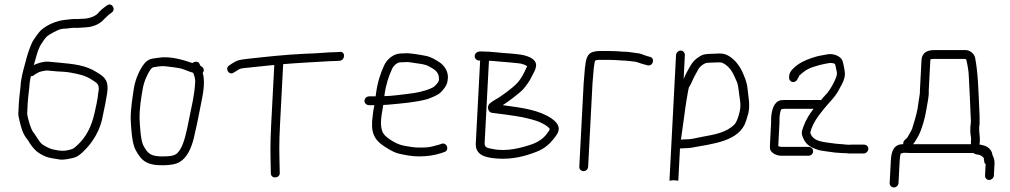

<svg xmlns="http://www.w3.org/2000/svg" viewBox="-20 -707 4457 847"><path d="M232.5 -392C244.9 -392 279 -389.3 289.3 -387C328.6 -379.8 354.2 -375.3 385.6 -355C411.5 -339.2 420.2 -333.2 413.6 -298C409.8 -261.6 403.8 -240.1 396.8 -207C383.3 -147.7 359.1 -100.8 320.5 -66C301 -47.5 297.6 -48.4 272.3 -43C248.9 -39.1 228.2 -45 208.6 -49C198.3 -51.6 172.1 -65.4 165.7 -71C149.8 -84.9 143.7 -101.8 130.2 -119C120.6 -130.5 116.2 -143.8 111.3 -158L103.7 -185C101 -196.3 99.7 -204 99.9 -208L102.2 -252C103.6 -278.4 109.6 -317.4 110.9 -342C112.4 -351.4 113.9 -362.6 116.4 -371C124.4 -369.7 131 -375.9 135.9 -380C143.1 -384 143.1 -384 150.3 -388C156.9 -391.2 178.2 -396 187.8 -396C201.2 -394.6 218.7 -393.3 232.5 -392ZM316.6 -584C331 -584 346.3 -585.8 359.7 -586.5C392.8 -588.3 422.1 -602.2 438.6 -622C444.9 -628 444.9 -628 452.3 -635C459 -642.3 464.7 -645.9 472.1 -651C494.3 -666.2 471.8 -699 451.8 -683C437.4 -673.1 422.1 -660.9 410.9 -647C397.7 -634.5 379.7 -628.1 357.8 -625C347.2 -625 332.1 -623 320.7 -623C305.5 -624.3 285.8 -621.3 272.5 -620C229.6 -616.7 184.5 -596.3 159 -572C148.3 -560.8 137.3 -544.4 128.9 -532C117.2 -515.1 104.6 -477.7 97.7 -453C88.4 -416 77.9 -385.5 72.1 -345C70.8 -319.6 64.6 -279.4 63.2 -252L60.9 -208C60.5 -200 62.2 -188.7 66.1 -174C74.4 -140.7 80.3 -117.5 98.9 -94C104.6 -87.3 108.3 -81.7 110 -77C126.8 -53 138 -38 167.2 -23C189.3 -11.7 197.7 -11 221.4 -7C233.3 -5 233.3 -5 245.2 -3C254.5 -2.3 265.2 -3 277.3 -5C310.8 -11.6 320.5 -12.8 347 -38C388.4 -77.3 423.7 -132.6 434.5 -201C441.7 -233.8 446.5 -257.8 452.4 -294C460.7 -348.5 445.1 -366.1 407.3 -388C358.8 -419.2 308.8 -424.4 236.6 -431C225.6 -432 225.6 -432 214.7 -433C207.4 -433.7 200.4 -434.3 193.8 -435C171.1 -436.6 144.3 -427.4 129 -420C135.7 -440.5 141 -464.1 148.4 -485C158.4 -509.9 161.2 -511.3 172.7 -529C184.7 -545.6 189.4 -550.1 211.5 -562C235.5 -574.3 244.3 -581 273.4 -581C285.1 -582.1 303.2 -585.7 316.6 -584Z M841.2 -347C837.8 -283 825.2 -238.8 813.3 -178C805.7 -139 794 -79.7 776.7 -51C760 -23.6 749.8 -18.2 704.9 -17C644 -15.4 632.3 -29.4 612.4 -65C600.5 -88.3 597.2 -150.3 595.7 -185C595.2 -230 602.5 -274.7 609.5 -314C614.6 -346.7 630.9 -382.2 645.1 -402C649.3 -406.7 652.8 -409.3 655.5 -410C669.4 -412.5 689.4 -416.3 706.7 -415C720.1 -414 767.9 -407.7 779.2 -404.5C795.5 -399.9 815.5 -390.2 832.2 -386C837.2 -373.3 840.8 -363 841.2 -347ZM828.5 -429C789.8 -442.1 730.6 -461.3 677.7 -452C648 -448.1 634.3 -447.4 616.3 -426C596.6 -401.5 577.5 -359.2 570.7 -318C564.6 -276.6 556.2 -227.8 556.5 -182C558.2 -139 562.5 -73.5 578.4 -45C603.6 1.8 627.1 23.7 703.8 22C734.5 21.3 757.3 16.7 772.1 8C804.9 -11.3 823.4 -51.5 835.1 -98C845.2 -140.5 855.9 -192.1 863.7 -233.5C872.3 -278.5 887.4 -338.1 875 -382C875.1 -382.7 874.8 -383.7 874.2 -385C885.6 -400.8 874.6 -411.5 863.9 -417L861.2 -423C856.3 -438.1 839.2 -436.8 828.5 -429Z M1432.9 -437C1443.6 -437 1454.3 -437.3 1465 -438L1479 -439C1504 -442.1 1504.3 -481.1 1479.1 -478L1464 -477C1454 -476.3 1443.6 -476 1432.9 -476C1397 -473.9 1372.5 -471.1 1326.6 -470C1235.3 -465.7 1152.6 -456.4 1067.4 -447C1029.7 -441.8 1030.4 -442.5 1005.4 -428L992 -419C969.8 -406.7 989.4 -371.9 1011.3 -387L1024.7 -395C1041.8 -406.5 1040.3 -404.4 1069.4 -408C1107.6 -412.2 1145.3 -416.2 1185 -420H1190L1176.4 -160C1171.2 -61.4 1173.2 -30.1 1174.6 45L1174.9 59C1176.7 83.5 1215.9 80.2 1214.1 55L1213.8 42C1212.4 -33.3 1210.3 -62.2 1215.4 -160L1229.2 -424C1287.9 -429.3 1375.8 -433.4 1432.9 -437Z M1675.8 -283C1675.9 -285 1675.9 -285 1676 -287C1682 -332.9 1694.5 -369.7 1709.1 -402C1715.1 -416.2 1731.6 -432 1745.6 -432C1752.3 -432.7 1760.7 -433 1770.7 -433C1779.4 -433.7 1792.3 -432.3 1809.5 -429C1839.6 -424.5 1855.4 -423.8 1874.6 -413C1897.5 -400.3 1918.4 -389.4 1916.6 -354C1915.7 -350.7 1913.8 -346.7 1910.9 -342C1901 -330 1896.1 -323.1 1880.6 -317C1854.5 -305.2 1814.9 -296.6 1780.4 -293C1749.3 -289.9 1708.7 -283 1675.8 -283ZM1606.7 -243H1631.7C1628.3 -229.3 1626.2 -215.5 1624.4 -198C1613.7 -125.6 1628.3 -91.3 1677.1 -60C1702.3 -43.3 1723.4 -33 1740.5 -29C1767.2 -23.1 1796.7 -17 1827.9 -17C1866.8 -17 1899 -22.6 1927.7 -32L1938.9 -36C1964.2 -42.2 1952.8 -79.8 1928.8 -73L1917.6 -69C1910.2 -67 1901.4 -64.7 1891.2 -62C1872.5 -56.3 1853.1 -56 1828.9 -56C1817.6 -56 1805.7 -57 1793.1 -59C1752 -65.2 1735.3 -68.6 1699.8 -92C1668.6 -113.5 1663.3 -125.7 1660.4 -161C1660.2 -189.2 1666.7 -218.8 1670.8 -244C1676.8 -244 1683.1 -244.3 1689.8 -245C1750.4 -250.5 1815.1 -255.6 1866.2 -270C1885.1 -277.2 1908.8 -286 1922.6 -298C1935 -309.8 1952 -329.9 1954.3 -350C1962.5 -387.1 1941.2 -416.8 1920.6 -431C1904.6 -442 1883.4 -455 1861.1 -460C1844.4 -463.4 1791.4 -473.2 1770.7 -472C1760.7 -472 1752.4 -471.7 1745.7 -471C1713.8 -469 1686.3 -444.9 1673.9 -417C1657.7 -382 1644.4 -340.3 1638.2 -290C1637.4 -287.3 1636.9 -284.7 1636.8 -282H1608.8C1598.2 -282 1588.3 -273.6 1587.8 -263C1587.2 -252.4 1596.2 -243 1608.8 -243Z M2074.1 -460C2073.6 -449.4 2082.5 -440 2093.1 -440H2098.1L2078.9 -75C2076.1 -20.6 2124.5 -11 2174.9 -7.5C2240.2 -2.9 2295.1 -17.8 2342.9 -36C2384.6 -51.1 2409.3 -75.6 2432.7 -108C2454.4 -136.9 2446.5 -161 2413.6 -184C2359.4 -221.4 2284.5 -231.4 2205.7 -242C2203 -242 2200.4 -242.3 2197.7 -243C2219.2 -256 2275.5 -298.8 2288.5 -314C2303.3 -331.4 2317.4 -350.3 2326.4 -371C2344.3 -403.3 2360.8 -432.5 2317.8 -454C2290.6 -466.8 2264.4 -467.6 2230.7 -471C2187.7 -473.1 2148.7 -480 2105.2 -480H2094.2C2084 -478.7 2074.7 -471.1 2074.1 -460ZM2137 -439C2142.3 -438.3 2148.3 -438 2155 -438C2177.1 -436.4 2201.4 -433.2 2225.6 -432C2245.5 -430 2245.5 -430 2265.4 -428C2277.8 -427.3 2295 -422.5 2305.7 -415C2300.5 -405.4 2297.6 -397.5 2292.3 -387C2272 -347 2257.5 -333.4 2217.9 -303C2196.4 -287 2180.8 -276.3 2171.2 -271C2158.9 -264.3 2149.2 -258 2142.2 -252C2125.8 -239.4 2131.5 -210.6 2152 -209C2220.5 -200.4 2286.8 -193.2 2346.1 -174C2361 -169.5 2395.9 -153.3 2405.2 -138C2404.4 -134 2403.2 -131.3 2401.8 -130L2391 -115C2376.4 -95.9 2355.8 -81.8 2330.8 -72C2283.4 -55.6 2214.8 -36 2152.6 -50C2136.5 -53.3 2116.8 -53.7 2117.9 -75Z M2666.3 -482H2622.3C2616.3 -482 2608.9 -481 2600.1 -479C2568 -472.1 2564.7 -443.3 2560.3 -407C2559.2 -384.9 2556 -363 2554.7 -338L2535.5 29C2534.9 39.6 2543.9 48 2554.5 48C2565.1 48 2573.9 39.6 2574.5 29L2593.7 -338C2595 -362.9 2598.1 -383.7 2599.3 -406C2600.2 -412.9 2603.7 -440 2606.1 -440C2612.8 -442 2617.5 -443 2620.2 -443H2664.2C2691.7 -443 2700.7 -441.5 2725.1 -440C2744.8 -440 2763.3 -436.4 2780.8 -435C2798 -431.5 2803 -427.6 2821.2 -423L2836 -419C2861.1 -412.6 2870.8 -450.2 2847.9 -456L2833.1 -460C2814.9 -465.7 2808 -471.7 2786.8 -473C2769.1 -475.7 2749.8 -479 2729.1 -479C2705.3 -480.6 2693.9 -482 2666.3 -482Z M2983.8 -91C2983.9 -94.3 2984.4 -97.3 2985.2 -100C2987.5 -117.3 2991.8 -148 2998.1 -192C3002.4 -230.9 3016.4 -314.3 3018.8 -321C3027.5 -332.6 3036.9 -358.2 3044.5 -372L3057.8 -396C3064 -409.8 3071 -414.9 3082.2 -423C3095.2 -432 3102.6 -429.9 3127.6 -431C3157.8 -432.3 3162.7 -433.9 3179.2 -423C3195.8 -411.5 3208.7 -394.9 3217.7 -375C3225.7 -357 3225.7 -357 3232 -343C3234.9 -334.3 3237 -323.7 3238.3 -311C3240.9 -279.6 3251.2 -249.6 3243.3 -216C3239.2 -197.4 3230.8 -168 3218.2 -156C3184.6 -124.1 3139.3 -114.2 3080.5 -104C3038.9 -95.8 3030.5 -92 2997.8 -92C2992.5 -92 2987.8 -91.7 2983.8 -91ZM2962.3 -464 2933.3 90 2952.4 88C2957.6 88 2965.4 90 2969.8 90H2972.3L2979.7 -52C2985.1 -52.7 2990.8 -53 2996.8 -53C3006.1 -53 3016.5 -53.7 3027.9 -55C3125.9 -73.2 3242 -82.7 3271.1 -173C3275.9 -188.3 3279.5 -200.7 3282 -210C3289.3 -249 3280.9 -281.1 3277.6 -317C3273.9 -349.5 3264.7 -366.6 3253.6 -393C3241 -418.3 3224.6 -439.5 3202.8 -455C3180.3 -470.6 3166.6 -472.8 3128.6 -470C3093.5 -468.7 3083 -469.5 3061.8 -455C3044.6 -443.9 3034.1 -432 3023.6 -413C3013.5 -394.7 3005.6 -382.5 2996.9 -361C2996.9 -360.3 2996.5 -359.3 2995.8 -358L3001.3 -464C3001.9 -474.3 2993 -484 2982.9 -484C2972.7 -484 2962.9 -474.3 2962.3 -464Z M3504.1 -365 3504.5 -372C3522.5 -389.1 3541.2 -403.7 3568.6 -412L3595 -420C3603.8 -422 3611.2 -423.7 3617.3 -425C3632.4 -427.7 3648 -432.8 3663.3 -425C3665.6 -419 3667.3 -412.3 3668.2 -405C3671.2 -389.8 3674.7 -384.6 3669.3 -368C3662.3 -347.4 3643.7 -313.6 3630.6 -298C3619.7 -285.2 3610.3 -276.7 3601.9 -265C3599.3 -265.7 3596.9 -266 3594.9 -266H3443.9C3437.3 -266 3430.9 -265.7 3424.9 -265C3392.8 -258.2 3383.6 -220.5 3381.5 -182C3382 -177.3 3382 -171 3381.5 -163L3376.6 -68C3376.2 -62 3376.3 -56.3 3376.7 -51C3379.6 -33.8 3403.6 -20 3426 -20H3547C3557.6 -20 3566.5 -28.4 3567 -39C3567.6 -49.6 3559.7 -59 3547 -59H3427C3425 -59 3420.8 -60 3414.2 -62C3414.2 -62.7 3413.9 -63 3413.3 -63L3418.5 -163C3419 -171.7 3419 -179 3418.7 -185C3419.2 -195.8 3421.3 -218.9 3427.7 -225C3427.8 -225.7 3428.1 -226 3428.8 -226C3432.2 -226.7 3435.9 -227 3439.9 -227H3568.9C3551.9 -204.5 3535.7 -179.9 3524.8 -150C3516.1 -126.1 3513.6 -119.2 3524 -96C3536.4 -66.3 3562.4 -53.5 3595.3 -44C3610.9 -40.6 3646.5 -36.7 3663.7 -34L3691.6 -32C3700.3 -31.3 3708.2 -31 3715.6 -31C3723.5 -29.7 3730.8 -29.3 3737.5 -30H3790.5C3801.1 -30 3810 -39.4 3810.6 -50C3811.1 -60.6 3803.2 -69 3790.5 -69H3735.5C3721.9 -67.1 3708.1 -70 3693.6 -71L3667.7 -73C3618.4 -80.7 3566.4 -79.1 3554.3 -122C3565.1 -164.8 3590.6 -196.2 3613.7 -225.5C3637 -255 3664.8 -278 3683.5 -316C3696.2 -339 3711 -363.8 3706.5 -392C3704.1 -405.9 3700.8 -428 3696 -440C3689.1 -458.5 3656.9 -473 3628.4 -467C3612.8 -463.6 3600.5 -462.6 3582.9 -458C3551.7 -449.2 3521.3 -437.8 3497.9 -420.5C3483.1 -409.5 3462.5 -392.9 3461.4 -372L3461 -365C3460.5 -354.4 3468.4 -345 3479 -345C3489.6 -345 3499.5 -354.4 3500 -365Z M3943.7 101 3949 0C3949.3 -6.7 3950 -12.7 3950.9 -18L3953.6 -30H3955.6C3960.3 -32 3965.7 -33 3971.7 -33C3981 -32.3 3989 -32 3995.7 -32H4274.7C4279.4 -27.1 4284.7 -26.3 4292.3 -25C4303.9 -25 4314.7 -16.8 4320.5 -9C4320.4 -7 4320.4 -7 4320.2 -4L4321.8 4C4321.5 9.3 4323.6 13.7 4328.1 17L4325.4 68C4324.9 77.7 4333.4 87 4343.4 87C4353.5 87 4363.9 77.7 4364.4 68L4367.3 13C4368 -0.8 4362.8 -15.4 4357.3 -25C4357.4 -26 4357.4 -26 4357.5 -28C4355.3 -38 4350.1 -46.7 4341.8 -54C4330.1 -64 4321.1 -64.8 4304.6 -69C4303.3 -69 4302 -69.3 4300.7 -70C4301.4 -72 4301.9 -74.3 4302 -77L4302.5 -85C4303.6 -106 4298.5 -124.2 4299.6 -145C4299.8 -149.7 4300.5 -155 4301.4 -161C4301.8 -167.7 4301.8 -174 4301.4 -180L4301.3 -197C4300.8 -207 4300.8 -207 4300.4 -217C4296.6 -297.2 4295.1 -384 4281.7 -452C4278.7 -468.8 4259.5 -486 4240.5 -486H4100.5C4068 -486 4046.8 -473.1 4045.1 -441L4038 -305C4038.5 -301.7 4038.2 -297 4037.3 -291C4035 -274.2 4033.4 -267.8 4031.2 -251C4029.6 -240 4029.6 -240 4028 -229C4024.6 -206.8 4011.3 -162.4 4004.4 -141C4000.8 -129.2 3990.5 -115 3985.5 -105C3979.6 -91.9 3962.6 -89.9 3964.7 -71C3923.5 -71 3912.2 -41 3910 0L3904.7 101C3904.2 111.3 3913.1 120 3923.2 120C3933.4 120 3943.2 111.3 3943.7 101ZM4243.2 -442C4248.3 -419.9 4253.7 -391.8 4254.1 -365C4257.5 -313.2 4259.6 -245.2 4262.1 -193L4263.2 -176C4262.9 -170 4262.9 -170 4262.5 -163C4261.5 -156.3 4260.9 -150.3 4260.6 -145C4259.7 -127.1 4261.2 -111.3 4264 -95L4263 -77C4262.9 -75 4263.2 -73 4263.7 -71H4007.7C4018 -82.1 4021.9 -92.7 4030.6 -106C4046.2 -134.3 4061.6 -188.5 4066.8 -225C4070.8 -252.6 4078.8 -280 4077.1 -308L4084.1 -441C4084.2 -442.3 4084.6 -444 4085.4 -446C4088.7 -446.7 4092.8 -447 4097.4 -447H4238.4C4239.7 -447 4243.2 -443.3 4243.2 -442Z"/></svg>

Font: Just Breathe
Style: Obl1
Weight: 400
Foundry: Cannot Into Space Fonts
Version: Version 0.72